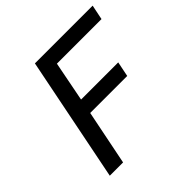

<svg xmlns="http://www.w3.org/2000/svg" viewBox="-171 -802 950 950"><g transform="rotate(-45 304.0 -327.5)"><path d="M73 0 204 -655H608L592 -577H280L239 -367H499L483 -288H224L166 0Z"/></g></svg>

Font: Source Code Pro Medium
Style: Italic
Weight: 500
Italic angle: -11°
Monospace: yes
Designer: Paul D. Hunt, Teo Tuominen
Foundry: Adobe Systems Incorporated
Version: Version 1.050;PS 1.000;hotconv 16.6.51;makeotf.lib2.5.65220